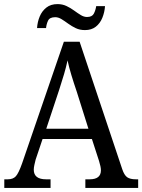

<svg xmlns="http://www.w3.org/2000/svg" viewBox="-20 -918 695 938"><path d="M1 0V-42H18Q44 -42 57.5 -57Q71 -72 88 -120L292 -714H369L577 -92Q587 -62 601.5 -52Q616 -42 644 -42H655V0H397V-42H418Q473 -42 473 -86Q473 -95 470.5 -106.5Q468 -118 464 -131L429 -239H188L154 -138Q151 -126 148 -112.5Q145 -99 145 -89Q145 -42 205 -42H227V0ZM206 -289H412L355 -470Q340 -514 328.5 -552Q317 -590 310 -623Q303 -590 293 -556Q283 -522 269 -479ZM395 -771Q370 -771 350 -780.5Q330 -790 313 -802.5Q296 -815 280.5 -824.5Q265 -834 250 -834Q223 -834 215 -817.5Q207 -801 205 -781H161Q163 -811 174 -837.5Q185 -864 206.5 -881Q228 -898 261 -898Q285 -898 305 -888.5Q325 -879 342 -866.5Q359 -854 374.5 -844.5Q390 -835 405 -835Q430 -835 438.5 -851.5Q447 -868 450 -888H493Q491 -858 480 -831Q469 -804 448 -787.5Q427 -771 395 -771Z"/></svg>

Font: Noto Serif Hebrew SemiCondensed
Style: Regular
Weight: 400
Width: 4
Designer: Monotype Design Team
Foundry: Monotype Imaging Inc.
Version: Version 2.004; ttfautohint (v1.8.4.7-5d5b)